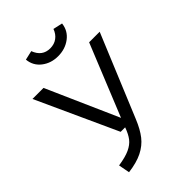

<svg xmlns="http://www.w3.org/2000/svg" viewBox="-259 -999 1119 1119"><g transform="rotate(-45 300.0 -440.0)"><path d="M369 -180Q344 -119 314.5 -81.5Q285 -44 239 -21Q193 2 122 11L109 -58Q169 -67 203.5 -83Q238 -99 257 -123.5Q276 -148 291 -190H254L26 -689H117L313 -246L493 -689H580ZM161 -878 218 -891Q243 -824 308 -824Q342 -824 366 -842Q390 -860 401 -891L459 -878Q453 -824 410 -791.5Q367 -759 308 -759Q250 -759 208 -791.5Q166 -824 161 -878Z"/></g></svg>

Font: FiraDG Mono
Style: Regular
Weight: 400
Designer: Carrois Corporate & Edenspiekermann AG
Foundry: Carrois Corporate GbR & Edenspiekermann AG
Version: Version 3.206